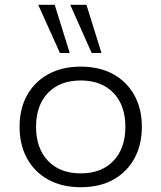

<svg xmlns="http://www.w3.org/2000/svg" viewBox="-20 -776 676 804"><path d="M318 8Q240 8 182.5 -23.5Q125 -55 93.5 -112Q62 -169 62 -245Q62 -321 93.5 -377.5Q125 -434 182.5 -465.5Q240 -497 318 -497Q397 -497 454 -465.5Q511 -434 542.5 -377.5Q574 -321 574 -245Q574 -169 542.5 -112Q511 -55 454 -23.5Q397 8 318 8ZM318 -50Q405 -50 455 -102.5Q505 -155 505 -245Q505 -335 455 -387Q405 -439 318 -439Q231 -439 181 -387Q131 -335 131 -245Q131 -155 181 -102.5Q231 -50 318 -50ZM364 -554 274 -756H342L405 -554ZM231 -554 140 -756H209L272 -554Z"/></svg>

Font: Nunito Sans 10pt SemiExpanded Light
Style: Regular
Weight: 300
Width: 6
Designer: Vernon Adams
Foundry: Vernon Adams
Version: Version 3.101;gftools[0.9.27]